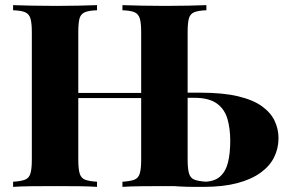

<svg xmlns="http://www.w3.org/2000/svg" viewBox="-20 -728 1124 748"><path d="M759 -367Q848 -367 907 -353Q966 -339 1000.5 -314Q1035 -289 1050 -257Q1065 -225 1065 -190Q1065 -150 1048 -115.5Q1031 -81 995 -55Q959 -29 904 -14.5Q849 0 773 0Q760 0 734 0Q708 0 680 -1.5Q652 -3 631.5 -5.5Q611 -8 612 -12Q614 -18 632 -20Q650 -22 676.5 -22Q703 -22 729.5 -21Q756 -20 773 -20Q814 -20 836.5 -39.5Q859 -59 868 -94.5Q877 -130 877 -180Q877 -227 866 -265Q855 -303 824.5 -325Q794 -347 736 -347Q723 -347 706.5 -347Q690 -347 674 -347Q658 -347 644 -347V-367Q672 -367 701 -367Q730 -367 759 -367ZM457 0V-20Q488 -22 503.5 -28Q519 -34 524.5 -52Q530 -70 530 -106V-602Q530 -639 524.5 -656.5Q519 -674 503.5 -680.5Q488 -687 457 -688V-708Q486 -707 532 -706Q578 -705 624 -705Q672 -705 715 -706Q758 -707 784 -708V-688Q753 -687 737 -680.5Q721 -674 716 -656.5Q711 -639 711 -602V-106Q711 -70 716.5 -52Q722 -34 737.5 -28Q753 -22 784 -20V0Q758 -2 715 -2.5Q672 -3 624 -3Q578 -3 532 -2.5Q486 -2 457 0ZM31 0V-20Q62 -22 77.5 -28Q93 -34 98.5 -52Q104 -70 104 -106V-602Q104 -639 98.5 -656.5Q93 -674 77.5 -680.5Q62 -687 31 -688V-708Q58 -707 103 -706Q148 -705 199 -705Q243 -705 286.5 -706Q330 -707 358 -708V-688Q327 -687 311 -680.5Q295 -674 290 -656.5Q285 -639 285 -602V-106Q285 -70 290.5 -52Q296 -34 311.5 -28Q327 -22 358 -20V0Q330 -2 286.5 -2.5Q243 -3 199 -3Q148 -3 103 -2.5Q58 -2 31 0ZM210 -346V-366H605V-346Z"/></svg>

Font: Playfair Display ExtraBold
Style: Regular
Weight: 800
Designer: Claus Eggers Sørensen
Foundry: Claus Eggers Sørensen
Version: Version 1.203